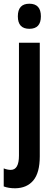

<svg xmlns="http://www.w3.org/2000/svg" viewBox="-42 -773 294 1033"><path d="M54 -685Q54 -753 116 -753Q178 -753 178 -685Q178 -618 116 -618Q54 -618 54 -685ZM40 240Q4 240 -22 230V133Q-2 141 16 141Q60 141 60 64V-543H172V68Q172 156 137.5 197.5Q103 239 40 240Z"/></svg>

Font: Noto Sans Arabic ExtCond SemBd
Style: Regular
Weight: 600
Width: 2
Designer: Monotype Design Team, Nadine Chahine, Nizar Qandah and Khaled Hosny
Foundry: Monotype Imaging Inc.
Version: Version 2.012; ttfautohint (v1.8.4.7-5d5b)